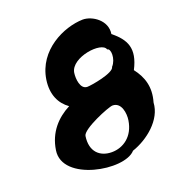

<svg xmlns="http://www.w3.org/2000/svg" viewBox="-121 -807 785 853"><g transform="rotate(-20 271.0 -380.0)"><path d="M54 -203C32 -62 313 -13 375 -84C449 -109 530 -174 534 -254C554 -322 536 -374 501 -419C547 -508 521 -556 462 -604C472 -666 409 -708 364 -708C274 -706 141 -645 121 -512C111 -444 135 -396 176 -367C116 -336 66 -284 54 -203ZM199 -218C204 -249 339 -304 358 -304C400 -304 407 -249 402 -218C391 -145 339 -110 285 -110C230 -110 188 -145 199 -218ZM248 -499C259 -568 410 -588 421 -546C439 -546 441 -494 415 -466C411 -438 299 -420 282 -420C248 -420 244 -472 248 -499Z"/></g></svg>

Font: Ampere
Style: SCSuCndIta
Weight: 400
Version: Version 1